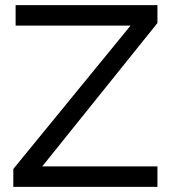

<svg xmlns="http://www.w3.org/2000/svg" viewBox="-20 -730 671 750"><path d="M32 -70 490 -630H41V-710H595V-640L145 -80H595V0H32Z"/></svg>

Font: Raleway Medium
Style: Regular
Weight: 500
Designer: Matt McInerney, Pablo Impallari, Rodrigo Fuenzalida
Foundry: Matt McInerney, Pablo Impallari, Rodrigo Fuenzalida
Version: Version 4.026